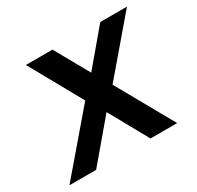

<svg xmlns="http://www.w3.org/2000/svg" viewBox="-130 -652 808 788"><g transform="rotate(-30 273.5 -258.5)"><path d="M-12.5 0 217.5 -269 79.5 -517H205.5L296 -355.5L432 -517H558.5L347 -269L498 0H371.5L269.5 -184L114 0Z"/></g></svg>

Font: Public Sans Thin SemiBold
Style: Italic
Weight: 600
Italic angle: -8°
Version: Version 2.001